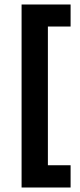

<svg xmlns="http://www.w3.org/2000/svg" viewBox="-20 -715 358 854"><path d="M76 119V-681H193V119ZM76 119V20H294V119ZM76 -597V-695H294V-597Z"/></svg>

Font: Bricolage Grotesque 18pt SemiBold
Style: Regular
Weight: 600
Version: Version 1.001;gftools[0.9.33.dev8+g029e19f]